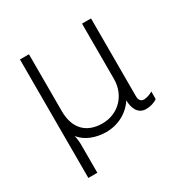

<svg xmlns="http://www.w3.org/2000/svg" viewBox="-154 -646 921 943"><g transform="rotate(-30 306.0 -175.0)"><path d="M277 -36C189 -36 133 -87 133 -189V-511H82V161H133V-1C133 -22 127 -51 127 -51C159 -9 217 10 272 10C339 10 399 -22 434 -76C434 -36 449 10 498 10C522 10 544 3 562 -9V-52C547 -43 527 -36 512 -36C497 -36 485 -45 485 -69V-511H434V-197C434 -105 367 -36 277 -36Z"/></g></svg>

Font: ChivoLight
Style: Regular
Weight: 300
Designer: Hector Gatti
Foundry: Omnibus-Type
Version: Version 1.004;PS 001.004;hotconv 1.0.88;makeotf.lib2.5.64775